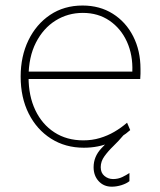

<svg xmlns="http://www.w3.org/2000/svg" viewBox="-20 -540 595 712"><path d="M291 7.8Q222.2 7.8 169.2 -25.9Q116.2 -59.6 86.4 -118.9Q56.6 -178.2 56.6 -255.9Q56.6 -331.1 85.4 -390.6Q114.3 -450.2 166 -484.9Q217.8 -519.5 286.1 -519.5Q350.1 -519.5 398.4 -489Q446.8 -458.5 473.9 -405.3Q501 -352.1 501 -284.2Q501 -275.4 501 -266.4Q501 -257.3 500 -247.1H80.1V-274.4H470.7Q473.1 -335.9 450.7 -385.3Q428.2 -434.6 386 -463.4Q343.8 -492.2 287.1 -492.2Q231.9 -492.2 186.3 -463.9Q140.6 -435.5 113.3 -382.1Q85.9 -328.6 85.9 -253.9Q85.9 -184.1 111.1 -131.3Q136.2 -78.6 181.9 -49.1Q227.5 -19.5 289.1 -19.5Q321.8 -19.5 350.3 -28.1Q378.9 -36.6 404.1 -51.3Q429.2 -65.9 451.2 -85L462.9 -57.6Q433.6 -31.2 389.4 -11.7Q345.2 7.8 291 7.8ZM394.5 152.3Q364.7 152.3 345.9 131.8Q327.1 111.3 327.1 80.1Q327.1 41 355.5 10.5Q383.8 -20 415 -49.8L437.5 -38.1Q419.9 -17.1 400.4 1.7Q380.9 20.5 367.2 39.6Q353.5 58.6 353.5 80.1Q353.5 101.1 367.4 112.5Q381.3 124 399.4 124Q418 124 433.6 116.5Q449.2 108.9 460 101.6V131.8Q449.2 140.6 430.7 146.5Q412.1 152.3 394.5 152.3Z"/></svg>

Font: Reddit Sans ExtraLight
Style: Regular
Weight: 250
Designer: Stephen Hutchings
Foundry: Reddit
Version: Version 1.014